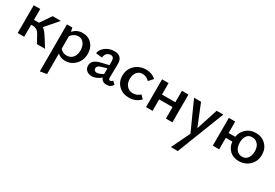

<svg xmlns="http://www.w3.org/2000/svg" viewBox="39 -1320 3580 2503"><g transform="rotate(30 1829.0 -68.5)"><path d="M391 -141 480 0H357L302 -102Q278 -147 252.5 -164Q227 -181 187 -181H166V0H68V-418H166V-255H220Q235 -255 241 -254L353 -418H477L314 -230Q351 -204 391 -141Z M804 -425Q891 -425 943.5 -367.5Q996 -310 996 -221Q996 -124 933.5 -59Q871 6 781 6Q711 6 667 -38V272L568 289V-418H649L662 -360Q718 -425 804 -425ZM765 -64Q823 -64 857 -104Q891 -144 891 -212Q891 -275 860.5 -317Q830 -359 779 -359Q712 -359 667 -299V-111Q703 -64 765 -64Z M1456 -86 1498 -47Q1471 6 1405 6Q1339 6 1319 -51Q1247 6 1186 6Q1135 6 1104.5 -21Q1074 -48 1074 -92Q1074 -134 1103 -163Q1132 -192 1204 -209L1313 -235L1314 -287Q1315 -360 1263 -360Q1233 -360 1208 -338.5Q1183 -317 1179 -272L1084 -283Q1095 -345 1151.5 -385.5Q1208 -426 1281 -426Q1403 -426 1401 -300L1398 -94Q1398 -64 1420 -64Q1443 -64 1456 -86ZM1219 -66Q1250 -66 1311 -99V-111L1312 -186L1227 -161Q1173 -145 1173 -107Q1173 -88 1186 -77Q1199 -66 1219 -66Z M1742 6Q1648 6 1587.5 -52.5Q1527 -111 1527 -202Q1527 -298 1593.5 -361.5Q1660 -425 1760 -425Q1847 -425 1908 -370L1851 -306Q1801 -353 1747 -353Q1692 -353 1662 -313Q1632 -273 1632 -213Q1632 -147 1668.5 -108Q1705 -69 1760 -69Q1817 -69 1867 -113L1913 -65Q1843 6 1742 6Z M2299 -418H2397V0H2299V-173H2098V0H2000V-418H2098V-246H2299Z M2821 -419H2921L2645 289H2541L2675 11L2481 -419H2586L2717 -97Z M3411 -425Q3502 -425 3561 -366.5Q3620 -308 3620 -216Q3620 -118 3555 -56Q3490 6 3395 6Q3313 6 3260 -43Q3207 -92 3199 -173H3101V0H3005V-418H3101V-246H3200Q3214 -327 3271.5 -376Q3329 -425 3411 -425ZM3405 -65Q3459 -65 3488 -105.5Q3517 -146 3517 -208Q3517 -276 3483 -314.5Q3449 -353 3396 -353Q3344 -353 3316.5 -314Q3289 -275 3289 -213Q3289 -143 3321.5 -104Q3354 -65 3405 -65Z"/></g></svg>

Font: EauTest Semibold
Style: Regular
Weight: 600
Designer: Christian Thalmann (Catharsis Fonts)
Version: Version 0.001;PS 000.001;hotconv 1.0.88;makeotf.lib2.5.64775